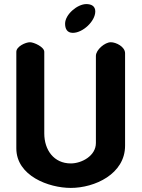

<svg xmlns="http://www.w3.org/2000/svg" viewBox="-20 -914 698 941"><path d="M127 -707C105 -707 60 -686 60 -660V-187C60 -52 219 7 327 7C444 7 593 -61 593 -200V-653C593 -685 549 -707 523 -707C494 -707 450 -670 450 -640V-213C450 -150 380 -113 327 -113C244 -113 197 -179 197 -260V-660C197 -684 146 -707 127 -707ZM299 -798C299 -774 308 -753 337 -753C386 -753 447 -810 447 -858C447 -884 428 -894 403 -894C359 -894 299 -843 299 -798Z"/></svg>

Font: Asimov Print
Style: Regular
Weight: 500
Designer: Google
Version: Version 2.000980: 2014